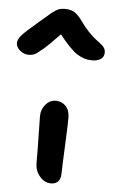

<svg xmlns="http://www.w3.org/2000/svg" viewBox="-98 -788 493 836"><g transform="rotate(5 148.5 -370.0)"><path d="M12.2 -538.1Q-9.8 -538.1 -26.9 -552.7Q-43.9 -567.4 -43.9 -585Q-43.9 -599.1 -29.3 -617.2Q-14.6 -635.3 40 -681.2Q53.2 -691.9 70.3 -707Q87.4 -722.2 94.2 -727.8Q101.1 -733.4 111.8 -740.2Q122.6 -747.1 131.8 -749Q141.1 -751 153.8 -751Q178.2 -751 195.3 -739.7Q212.4 -728.5 231.9 -700.2Q248.5 -676.8 266.6 -658.2Q284.7 -639.6 297.1 -630.4Q309.6 -621.1 320.1 -612.8Q330.6 -604.5 335.7 -596.2Q340.8 -587.9 340.8 -576.2Q340.8 -558.1 326.7 -548.1Q312.5 -538.1 287.1 -538.1Q252.9 -538.1 221.7 -558.8Q190.4 -579.6 144 -639.2Q100.1 -592.8 73.7 -570.3Q47.4 -547.9 36.6 -543Q25.9 -538.1 12.2 -538.1ZM157.2 11.2Q128.4 11.2 107.7 -13.4Q86.9 -38.1 86.9 -70.8Q86.9 -134.8 85.4 -194.3Q84 -253.9 84 -275.9Q84 -305.7 102.5 -327.4Q121.1 -349.1 147 -349.1Q172.9 -349.1 190.2 -331.3Q207.5 -313.5 208 -282.2Q208.5 -258.3 203.9 -157.5Q199.2 -56.6 199.2 -35.2Q199.2 -13.7 188.5 -1.2Q177.7 11.2 157.2 11.2Z"/></g></svg>

Font: Shantell Sans Irregular
Style: Regular
Weight: 500
Designer: Stephen Nixon, Anya Danilova, Shantell Martin
Foundry: Arrow Type
Version: Version 1.006;[9816181b4]